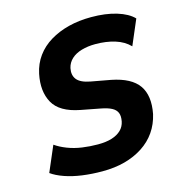

<svg xmlns="http://www.w3.org/2000/svg" viewBox="-108 -812 862 919"><g transform="rotate(-15 323.5 -352.5)"><path d="M288 11Q236 11 188.5 4.5Q141 -2 102.5 -15.5Q64 -29 39 -47L93 -173Q117 -156 150.5 -143Q184 -130 222.5 -124.5Q261 -119 300 -119Q341 -119 369.5 -128Q398 -137 415.5 -154Q433 -171 438 -196Q443 -222 436 -238.5Q429 -255 410 -265Q391 -275 360 -281L261 -300Q162 -319 130 -377Q98 -435 115 -518Q125 -566 152 -603Q179 -640 220.5 -665Q262 -690 313.5 -703Q365 -716 425 -716Q497 -716 551 -699.5Q605 -683 633 -654L580 -530Q552 -559 508.5 -572.5Q465 -586 411 -586Q374 -586 343 -577Q312 -568 292.5 -550Q273 -532 267 -506Q260 -472 277.5 -450Q295 -428 343 -419L441 -401Q537 -382 573 -330.5Q609 -279 592 -191Q581 -143 555 -105.5Q529 -68 489 -42Q449 -16 399 -2.5Q349 11 288 11Z"/></g></svg>

Font: Nunito Sans 7pt SemiCondensed ExtraBold
Style: Italic
Weight: 800
Width: 4
Italic angle: -9°
Designer: Vernon Adams
Foundry: Vernon Adams
Version: Version 3.101;gftools[0.9.27]